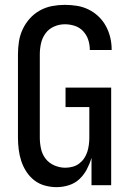

<svg xmlns="http://www.w3.org/2000/svg" viewBox="-20 -763 540 791"><path d="M213 8Q189 8 165 1.5Q141 -5 121.5 -20Q102 -35 88.5 -56Q75 -77 67.5 -100Q60 -123 57 -147.5Q54 -172 54 -196V-539Q54 -565 58 -591.5Q62 -618 73.5 -642.5Q85 -667 103 -687Q121 -707 144.5 -720Q168 -733 194.5 -738Q221 -743 247 -743Q272 -743 297 -739Q322 -735 344.5 -724Q367 -713 385.5 -695.5Q404 -678 416 -656Q428 -634 434 -609.5Q440 -585 440 -559V-557H350V-558Q350 -579 343.5 -599Q337 -619 322.5 -634.5Q308 -650 288 -656.5Q268 -663 247 -663Q224 -663 202.5 -653.5Q181 -644 167.5 -625.5Q154 -607 149 -584.5Q144 -562 144 -539V-196Q144 -173 149 -150Q154 -127 168 -109Q182 -91 204 -81.5Q226 -72 249 -72Q264 -72 279 -76Q294 -80 306 -89Q318 -98 326.5 -110.5Q335 -123 339.5 -137Q344 -151 346 -166Q348 -181 348 -196V-322H250V-402H438V0H357V-113Q350 -89 338 -66Q326 -43 307.5 -25.5Q289 -8 264 0Q239 8 213 8Z"/></svg>

Font: Iosevka SS10 Medium
Style: Regular
Weight: 500
Monospace: yes
Designer: Belleve Invis
Foundry: Belleve Invis
Version: Version 28.0.6; ttfautohint (v1.8.4)